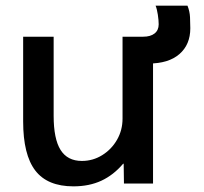

<svg xmlns="http://www.w3.org/2000/svg" viewBox="-20 -650 724 680"><path d="M240 10Q148 10 105 -46Q62 -102 62 -220V-520H170V-240Q170 -158 194.5 -119Q219 -80 270 -80Q309 -80 342 -100.5Q375 -121 394.5 -155Q414 -189 414 -230V-520H522V0H419L418 -70H416Q382 -30 339 -10Q296 10 240 10ZM439 -425V-520H487Q513 -520 527.5 -531.5Q542 -543 542 -564Q542 -578 539 -598Q536 -618 531 -630H644Q652 -610 653 -589Q654 -568 654 -550Q654 -492 615.5 -458.5Q577 -425 506 -425Z"/></svg>

Font: M PLUS 2 Medium
Style: Regular
Weight: 500
Designer: Coji Morishita
Foundry: UNDERFOREST DESIGN
Version: Version 1.001